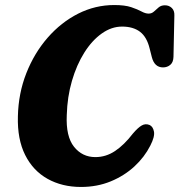

<svg xmlns="http://www.w3.org/2000/svg" viewBox="-20 -731 712 762"><path d="M573.5 -235Q587 -229 591 -209Q595 -189 576.5 -153Q553.5 -107.5 513.5 -70.5Q473.5 -33.5 419.5 -11.2Q365.5 11 301.5 11Q226.5 11 168.8 -21.2Q111 -53.5 79.8 -116Q48.5 -178.5 51 -269Q53 -360.5 84.5 -440.5Q116 -520.5 169.2 -581.5Q222.5 -642.5 290.2 -676.8Q358 -711 433.5 -711Q475.5 -711 500.8 -702.5Q526 -694 541.5 -685.5Q557 -677 570 -677Q582 -677 591 -685.2Q600 -693.5 609.8 -701.8Q619.5 -710 634.5 -710Q651 -710 662 -699.2Q673 -688.5 672 -669L668.5 -506Q668 -484 656 -473.8Q644 -463.5 627 -463.5Q593 -463.5 582.5 -504.5L574 -538Q563 -584 535.8 -604.8Q508.5 -625.5 464.5 -625.5Q422.5 -625.5 383.8 -598Q345 -570.5 314.5 -522Q284 -473.5 265.5 -410Q247 -346.5 245 -274.5Q241 -189.5 273.8 -148.5Q306.5 -107.5 358.5 -107.5Q400.5 -107.5 436.8 -131.8Q473 -156 507.5 -201Q528 -225 542.8 -233.2Q557.5 -241.5 573.5 -235Z"/></svg>

Font: Fraunces 144pt SuperSoft
Style: Bold Italic
Weight: 700
Italic angle: -16°
Version: Version 1.000;[0bf87f6ff]